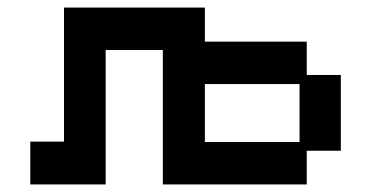

<svg xmlns="http://www.w3.org/2000/svg" viewBox="-20 -475 981 507"><path d="M60 12V-101H149V-455H521V-365H790V-277H880V-77H790V12H410V-343H259V12ZM521 -100H771V-253H521Z"/></svg>

Font: Pixelify Sans Medium
Style: Regular
Weight: 500
Designer: Stefie Justprince
Foundry: Typecalism Foundryline
Version: Version 1.000;February 13, 2025;FontCreator 15.0.0.3015 64-b